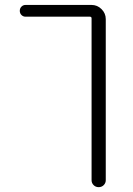

<svg xmlns="http://www.w3.org/2000/svg" viewBox="-20 -565 540 781"><path d="M352.5 -544.9Q376 -544.9 393.1 -527.8Q410.2 -510.7 410.2 -487.3V168Q410.2 179.7 401.9 188Q393.6 196.3 381.3 196.3Q369.1 196.3 360.8 188Q352.5 179.7 352.5 168V-490.2Q352.5 -497.1 345.7 -497.1H84Q74.2 -497.1 67.4 -503.9Q60.5 -510.7 60.5 -521Q60.5 -531.2 67.4 -538.1Q74.2 -544.9 84 -544.9Z"/></svg>

Font: Rounded-X Mgen+ 1m light
Style: Regular
Weight: 200
Designer: [Source Han Sans]
Ryoko NISHIZUKA  (kana & ideographs); Paul D. Hunt (Latin, Greek & Cyrillic); Wenlong ZHANG  (bopomofo
Version: Version 1.059.20150602